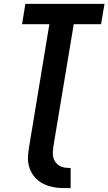

<svg xmlns="http://www.w3.org/2000/svg" viewBox="-20 -755 560 992"><path d="M345 217Q321 217 297.5 216.5Q274 216 251 211Q228 206 207.5 196.5Q187 187 170.5 171.5Q154 156 143 136.5Q132 117 127.5 94.5Q123 72 125 48Q127 24 131 0L235 -630H94L111 -735H520L502 -630H361L256 0Q254 15 253 30Q252 45 255.5 59Q259 73 267.5 84Q276 95 288 102Q300 109 315 111Q330 113 345 113Z"/></svg>

Font: Iosevka Curly XBdObl
Style: Regular
Weight: 800
Italic angle: -9°
Monospace: yes
Designer: Belleve Invis
Foundry: Belleve Invis
Version: Version 11.1.0; ttfautohint (v1.8.3)